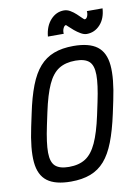

<svg xmlns="http://www.w3.org/2000/svg" viewBox="-110 -1111 839 1194"><g transform="rotate(-10 309.5 -514.0)"><path d="M240 14Q141 14 90.5 -24Q40 -62 32.5 -145Q25 -228 54 -364L71 -444Q92 -546 119.5 -617Q147 -688 185 -731Q223 -774 275.5 -794Q328 -814 399 -814Q498 -814 548.5 -776Q599 -738 606.5 -655Q614 -572 585 -436L568 -356Q546 -254 518.5 -183Q491 -112 453.5 -69Q416 -26 363.5 -6Q311 14 240 14ZM243 -78Q306 -78 347.5 -104.5Q389 -131 418 -194Q447 -257 470 -364L487 -444Q510 -552 509.5 -612.5Q509 -673 482 -697.5Q455 -722 396 -722Q333 -722 291 -695.5Q249 -669 220.5 -606.5Q192 -544 169 -436L152 -356Q129 -248 129.5 -187.5Q130 -127 157.5 -102.5Q185 -78 243 -78ZM495 -873Q478 -873 458 -884.5Q438 -896 419.5 -911.5Q401 -927 389.5 -938.5Q378 -950 377 -950Q367 -950 359.5 -934Q352 -918 354 -899H254Q260 -964 295.5 -1003Q331 -1042 380 -1042Q400 -1042 419.5 -1030.5Q439 -1019 455.5 -1003.5Q472 -988 483.5 -976.5Q495 -965 498 -965Q509 -965 515.5 -980Q522 -995 520 -1013H619Q615 -949 580 -911Q545 -873 495 -873Z"/></g></svg>

Font: Victor Mono Thin
Style: Bold Italic
Weight: 700
Italic angle: -12°
Monospace: yes
Version: Version 1.561;gftools[0.9.30]